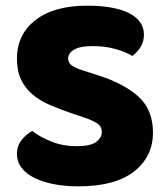

<svg xmlns="http://www.w3.org/2000/svg" viewBox="-20 -643 591 679"><path d="M237 -241Q193 -256 157 -271.5Q121 -287 95 -309Q69 -331 54.5 -361.5Q40 -392 40 -436Q40 -521 105.5 -572Q171 -623 289 -623Q332 -623 369 -617Q406 -611 432.5 -598.5Q459 -586 474 -566.5Q489 -547 489 -521Q489 -495 477 -476.5Q465 -458 448 -445Q426 -459 389 -469.5Q352 -480 308 -480Q263 -480 242 -467.5Q221 -455 221 -436Q221 -421 234 -411.5Q247 -402 273 -394L326 -377Q420 -347 470.5 -300.5Q521 -254 521 -174Q521 -89 454 -36.5Q387 16 257 16Q211 16 171.5 8.5Q132 1 102.5 -13.5Q73 -28 56.5 -49.5Q40 -71 40 -99Q40 -128 57 -148.5Q74 -169 94 -180Q122 -158 162.5 -142Q203 -126 251 -126Q300 -126 320 -141Q340 -156 340 -176Q340 -196 324 -206.5Q308 -217 279 -227Z"/></svg>

Font: Baloo Chettan
Style: Regular
Weight: 400
Designer: Maithili Shingre and Ek Type
Foundry: Ek Type
Version: Version 1.443;PS 1.000;hotconv 16.6.51;makeotf.lib2.5.65220;